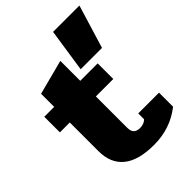

<svg xmlns="http://www.w3.org/2000/svg" viewBox="-222 -856 974 974"><g transform="rotate(-45 265.0 -369.0)"><path d="M341 -753H530L459 -520H306ZM76 -161V-368H5V-480H76V-574L263 -623V-480H388V-368H263V-144Q263 -118 274.5 -107Q286 -96 309 -96Q337 -96 354 -113V-155H503V-54Q415 15 299 15Q186 15 131 -30.5Q76 -76 76 -161Z"/></g></svg>

Font: Pridi
Style: Bold
Weight: 700
Designer: Katatrad Team
Foundry: CadsonDemak
Version: Version 1.001